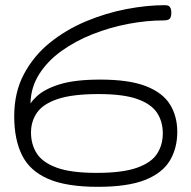

<svg xmlns="http://www.w3.org/2000/svg" viewBox="-20 -712 741 743"><path d="M358 11Q238 11 167 -19.5Q96 -50 65.5 -111Q35 -172 35 -262Q35 -355 73 -426Q111 -497 174 -547.5Q237 -598 314 -630Q391 -662 470 -677Q549 -692 618 -692Q628 -692 633 -689Q638 -686 640.5 -679.5Q643 -673 643 -662Q643 -651 640 -644.5Q637 -638 630.5 -635.5Q624 -633 613 -633Q547 -633 476 -619.5Q405 -606 338 -579.5Q271 -553 217 -514Q163 -475 131 -424Q99 -373 98 -311L79 -277Q91 -310 122 -339Q153 -368 212 -386Q271 -404 367 -404Q480 -404 545 -378.5Q610 -353 638 -307.5Q666 -262 666 -202Q666 -138 637 -90Q608 -42 541 -15.5Q474 11 358 11ZM354 -43Q453 -43 509 -62.5Q565 -82 587.5 -116.5Q610 -151 610 -196Q610 -241 588 -275Q566 -309 512 -328.5Q458 -348 361 -348Q261 -348 204 -329Q147 -310 123.5 -276.5Q100 -243 100 -199Q100 -153 122.5 -118Q145 -83 200 -63Q255 -43 354 -43Z"/></svg>

Font: Fredoka Expanded Light
Style: Regular
Weight: 300
Width: 7
Designer: Ben Nathan
Foundry: Milena B. Brandão, Ben Nathan
Version: Version 2.001